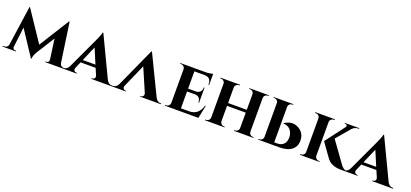

<svg xmlns="http://www.w3.org/2000/svg" viewBox="20 -1574 5437 2539"><g transform="rotate(20 2739.0 -304.5)"><path d="M793 -59Q804 -10 857 -10H871V0H593V-10H607Q626 -10 636 -24Q643 -36 641 -50L602 -336L443 -83Q407 -26 407 19H398L167 -331L133 -50Q131 -36 139 -24Q149 -10 167 -10H181V0H-9V-10H5Q63 -10 70 -64L148 -613H156L439 -190L704 -613H713Z M1450 -66Q1477 -10 1528 -10H1536V0H1242V-10H1250Q1270 -10 1281 -24Q1294 -41 1284 -66L1245 -157H1033L993 -64Q984 -40 997 -24Q1008 -10 1028 -10H1036V0H836V-10H844Q894 -10 920 -62L1127 -506Q1127 -508 1131 -515L1133 -521L1137 -528Q1145 -547 1152 -562Q1171 -610 1173 -628H1182ZM1228 -196 1140 -405 1050 -196Z M1529 0V-10H1537Q1586 -10 1613 -61L1863 -613H1872L2138 -63Q2165 -10 2214 -10H2221V0H1928V-9H1936Q1955 -9 1966 -24Q1979 -41 1970 -66L1830 -391L1687 -66Q1676 -41 1689 -24Q1701 -9 1720 -9H1728V0Z M2748 0H2277V-10H2289Q2312 -10 2327 -25Q2343 -40 2344 -62V-538Q2343 -560 2327 -575Q2312 -590 2289 -590H2277V-600H2629Q2656 -600 2689 -605Q2720 -610 2733 -615V-456H2723V-465Q2723 -559 2632 -560H2488V-317H2602Q2636 -318 2657 -341Q2678 -362 2678 -397V-403H2688V-191H2678V-198Q2678 -232 2658 -254Q2637 -276 2603 -277H2488V-40H2608Q2735 -41 2777 -184H2786Z M3512 -590Q3490 -590 3474 -575Q3458 -560 3457 -537V-62Q3458 -40 3473 -25Q3489 -10 3512 -10H3523V0H3248V-10H3258Q3281 -10 3297 -25Q3313 -40 3313 -63V-279H3050V-63Q3051 -40 3067 -25Q3083 -10 3105 -10H3116V0H2840V-10H2851Q2874 -10 2890 -25Q2906 -41 2906 -63V-537Q2906 -559 2890 -575Q2874 -590 2851 -590H2840V-600H3116V-590H3105Q3083 -590 3067 -575Q3051 -560 3050 -538V-319H3313V-537Q3313 -560 3297 -575Q3281 -590 3258 -590H3248V-600H3523V-590Z M3590 0V-10H3602Q3625 -10 3640 -25Q3656 -40 3656 -63V-538Q3656 -560 3641 -575Q3625 -590 3603 -590H3591V-600H3867V-590H3855Q3832 -590 3817 -575Q3801 -560 3801 -537V-39H3846Q3901 -39 3933 -72Q3965 -103 3966 -159Q3967 -185 3961 -211Q3942 -282 3885 -304Q3868 -311 3848 -313H3833V-321Q3931 -387 4027 -336Q4123 -284 4119 -166Q4116 -91 4061 -48Q4001 0 3886 0Z M4452 0H4176V-10H4186Q4209 -10 4225 -25Q4241 -41 4242 -63V-537Q4241 -560 4225 -575Q4209 -590 4186 -590H4175V-600H4452V-590H4441Q4419 -590 4402 -575Q4386 -560 4385 -538V-63Q4386 -41 4402 -25Q4418 -10 4441 -10H4451ZM4745 -67Q4785 -10 4835 -9V0H4745Q4734 0 4725 -1Q4697 -3 4672 -9Q4599 -26 4560 -77Q4555 -84 4529 -120L4518 -135L4506 -152Q4491 -173 4480 -188Q4415 -279 4415 -280L4620 -552Q4631 -566 4624 -579Q4617 -591 4600 -591H4591V-600H4795V-591H4791Q4737 -591 4701 -555L4535 -359Z M5401 -66Q5428 -10 5479 -10H5487V0H5193V-10H5201Q5221 -10 5232 -24Q5245 -41 5235 -66L5196 -157H4984L4944 -64Q4935 -40 4948 -24Q4959 -10 4979 -10H4987V0H4787V-10H4795Q4845 -10 4871 -62L5078 -506Q5078 -508 5082 -515L5084 -521L5088 -528Q5096 -547 5103 -562Q5122 -610 5124 -628H5133ZM5179 -196 5091 -405 5001 -196Z"/></g></svg>

Font: Cinzel Bold(RUS BY LYAJKA)
Style: Regular
Weight: 700
Designer: Natanael Gama
Version: Version 1.001;PS 001.001;hotconv 1.0.56;makeotf.lib2.0.21325